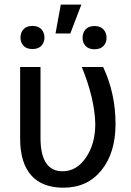

<svg xmlns="http://www.w3.org/2000/svg" viewBox="-20 -827 585 856"><path d="M160.6 -528.3V-212.4Q160.6 -63.5 258.8 -63.5Q321.8 -63.5 363.3 -124.5Q404.8 -185.5 404.8 -274.4Q402.3 -387.2 344.7 -528.3H439.9Q495.1 -410.6 495.1 -274.4Q495.1 -146 432.4 -68.1Q369.6 9.8 263.2 9.8Q168.5 9.8 119.6 -44.9Q70.8 -99.6 69.8 -204.6V-528.3ZM251 -806.6H342.8L293.5 -677.7H227.5ZM71.3 -659.7Q71.3 -681.6 84.7 -696.5Q98.1 -711.4 124.5 -711.4Q150.9 -711.4 164.6 -696.5Q178.2 -681.6 178.2 -659.7Q178.2 -637.7 164.6 -623Q150.9 -608.4 124.5 -608.4Q98.1 -608.4 84.7 -623Q71.3 -637.7 71.3 -659.7ZM348.1 -658.7Q348.1 -680.7 361.6 -695.8Q375 -710.9 401.4 -710.9Q427.7 -710.9 441.4 -695.8Q455.1 -680.7 455.1 -658.7Q455.1 -636.7 441.4 -622.1Q427.7 -607.4 401.4 -607.4Q375 -607.4 361.6 -622.1Q348.1 -636.7 348.1 -658.7Z"/></svg>

Font: Roboto
Style: Regular
Weight: 400
Designer: Google
Version: Version 2.001047; 2015